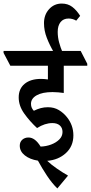

<svg xmlns="http://www.w3.org/2000/svg" viewBox="-68 -910 510 1078"><path d="M254 148Q224 119 195.5 76Q167 33 145 -8Q100 -15 71.5 -37.5Q43 -60 43 -92Q43 -113 57 -125.5Q71 -138 92 -138Q129 -138 160 -87Q191 -88 219 -98.5Q247 -109 265 -127Q283 -145 283 -169Q283 -192 268 -205.5Q253 -219 226 -219Q184 -219 140 -191Q99 -229 68 -272.5Q37 -316 37 -363Q37 -412 70.5 -439.5Q104 -467 162 -467Q179 -467 201 -464V-541H-10L-48 -613V-624H385L422 -552V-541H290V-388Q276 -390 259.5 -391.5Q243 -393 227 -393Q170 -393 138 -375Q106 -357 106 -327Q106 -314 110.5 -304.5Q115 -295 122 -288Q142 -298 161 -303Q180 -308 201 -308Q236 -308 262.5 -292Q289 -276 308 -252Q344 -207 344 -150Q344 -89 302 -50.5Q260 -12 197 -7Q219 14 251.5 36.5Q284 59 314 76ZM283 -617H234Q211 -656 195 -697Q179 -738 179 -780Q179 -827 207.5 -858.5Q236 -890 279 -890Q313 -890 337.5 -871.5Q362 -853 382 -821L360 -794Q340 -806 317 -806Q288 -806 272 -786Q256 -766 256 -731Q256 -701 264 -671.5Q272 -642 283 -617Z"/></svg>

Font: Noto Serif Devanagari ExtraCondensed SemiBold
Style: Regular
Weight: 600
Width: 2
Designer: Universal Thirst, Indian Type Foundry and the Monotype Design Team
Foundry: Monotype Imaging Inc.
Version: Version 2.004; ttfautohint (v1.8.4.7-5d5b)